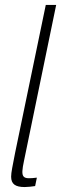

<svg xmlns="http://www.w3.org/2000/svg" viewBox="-20 -750 247 776"><path d="M77 -100 207 -730H165L41 -132C31 -80 25 -53 25 -36C25 -6 42 6 80 6C93 6 108 4 122 2L129 -32C70 -25 62 -29 77 -100Z"/></svg>

Font: Nacelle UltraLight
Style: Italic
Weight: 200
Italic angle: -12°
Designer: Sora Sagano
Foundry: Sora Sagano
Version: Version 1.000;FEAKit 1.0